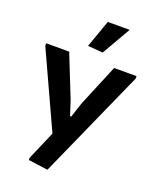

<svg xmlns="http://www.w3.org/2000/svg" viewBox="-182 -908 1001 1232"><g transform="rotate(20 319.0 -292.0)"><path d="M163 202 162 188 247 -9 11 -523V-540H168L282 -254L315 -153H323L356 -254L475 -540H628V-523L296 220ZM269 -616 336 -804H485L372 -608Z"/></g></svg>

Font: Encode Sans Wide
Style: SemiBold
Weight: 600
Designer: Pablo Impallari, Andres Torresi
Foundry: Pablo Impallari, Andres Torresi
Version: Version 1.000; ttfautohint (v1.00) -l 8 -r 50 -G 200 -x 14 -